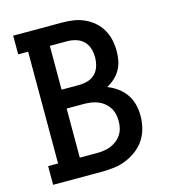

<svg xmlns="http://www.w3.org/2000/svg" viewBox="-109 -825 819 914"><g transform="rotate(-15 300.0 -367.5)"><path d="M40 0V-92H89V-643H40V-735H281Q309 -735 336.5 -731Q364 -727 389.5 -715.5Q415 -704 436 -686Q457 -668 471 -644Q485 -620 491 -592.5Q497 -565 497 -537Q497 -513 492.5 -490Q488 -467 476.5 -446.5Q465 -426 447.5 -410Q430 -394 409 -383Q435 -373 458 -356.5Q481 -340 497 -317Q513 -294 520 -266.5Q527 -239 527 -211Q527 -180 519.5 -150Q512 -120 495.5 -94.5Q479 -69 454 -50Q429 -31 401 -19.5Q373 -8 342.5 -4Q312 0 281 0ZM196 -427H281Q303 -427 324.5 -433Q346 -439 361.5 -454.5Q377 -470 383.5 -491.5Q390 -513 390 -535Q390 -557 383.5 -578.5Q377 -600 361.5 -615Q346 -630 324.5 -636.5Q303 -643 281 -643H196ZM196 -92H281Q298 -92 315.5 -94.5Q333 -97 349 -103.5Q365 -110 379 -121Q393 -132 402.5 -146.5Q412 -161 416 -178Q420 -195 420 -213Q420 -230 416 -247.5Q412 -265 402.5 -279.5Q393 -294 379.5 -305Q366 -316 349.5 -322.5Q333 -329 315.5 -331.5Q298 -334 281 -334H196Z"/></g></svg>

Font: Iosevka Etoile Semibold
Style: Regular
Weight: 600
Designer: Belleve Invis
Foundry: Belleve Invis
Version: Version 22.1.2; ttfautohint (v1.8.4)